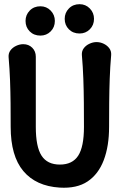

<svg xmlns="http://www.w3.org/2000/svg" viewBox="-20 -883 596 917"><path d="M91 -672Q117 -672 134 -655Q151 -638 151 -612Q151 -554 151 -499Q151 -444 151 -389.5Q151 -335 151 -277Q151 -182 178.5 -139.5Q206 -97 266 -97Q326 -97 353.5 -139.5Q381 -182 381 -277Q381 -335 380.5 -392.5Q380 -450 378 -506.5Q376 -563 371 -621Q370 -639 380 -652.5Q390 -666 407 -674Q424 -682 441 -682Q459 -682 475.5 -674Q492 -666 502 -652.5Q512 -639 511 -621Q506 -563 504 -506.5Q502 -450 501.5 -392.5Q501 -335 501 -277Q501 -185 475.5 -118Q450 -51 398.5 -16.5Q347 18 265 13Q152 6 91.5 -66Q31 -138 31 -277Q31 -335 30.5 -389.5Q30 -444 28 -498.5Q26 -553 21 -611Q20 -629 30 -642.5Q40 -656 57 -664Q74 -672 91 -672ZM173 -713Q142 -713 122 -733Q102 -753 102 -783Q102 -812 122 -832.5Q142 -853 173 -853Q202 -853 222 -832.5Q242 -812 242 -783Q242 -753 222 -733Q202 -713 173 -713ZM360 -723Q329 -723 309 -743Q289 -763 289 -793Q289 -822 309 -842.5Q329 -863 360 -863Q389 -863 409 -842.5Q429 -822 429 -793Q429 -763 409 -743Q389 -723 360 -723Z"/></svg>

Font: Winky Sans Medium
Style: Regular
Weight: 500
Designer: Simon Atzbach
Foundry: typofactur
Version: Version 1.205